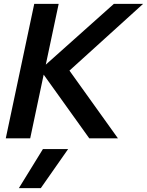

<svg xmlns="http://www.w3.org/2000/svg" viewBox="-20 -719 764 998"><path d="M158 -699H285L218 -383L572 -699H724L341 -352L593 0H444L207 -331L137 0H10ZM203 56H334L192 259H78Z"/></svg>

Font: Prompt Medium
Style: Italic
Weight: 500
Italic angle: -12°
Designer: Katatrad Team
Foundry: CadsonDemak
Version: Version 1.001